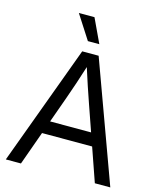

<svg xmlns="http://www.w3.org/2000/svg" viewBox="-135 -1032 923 1125"><g transform="rotate(15 326.5 -469.5)"><path d="M9.8 0 278.3 -727.5H377.9L643.6 0H549.8L397 -438.5Q381.8 -481.9 363 -537.8Q344.2 -593.8 315.4 -684.6H340.8Q312 -593.8 293.2 -537.8Q274.4 -481.9 258.8 -438.5L101.6 0ZM148.4 -204.1V-282.2H504.9V-204.1ZM294.9 -793.9 201.2 -939.5H295.9L364.3 -793.9Z"/></g></svg>

Font: Inter Khmer Looped
Style: Regular
Weight: 400
Designer: Rasmus Andersson, Sovichet Tep
Foundry: Anagata Design
Version: Version 1.000